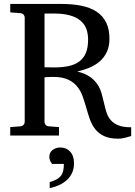

<svg xmlns="http://www.w3.org/2000/svg" viewBox="-20 -691 689 979"><path d="M429.2 -488.8Q429.2 -521 419.4 -545.7Q409.7 -570.3 388.4 -587.4Q367.2 -604.5 333.7 -613.3Q300.3 -622.1 252.9 -622.1H207V-348.1Q208 -348.1 213.9 -347.9Q219.7 -347.7 227.3 -347.7Q234.9 -347.7 242.9 -347.4Q251 -347.2 256.8 -347.2Q298.3 -347.2 330.6 -354.2Q362.8 -361.3 384.8 -377.9Q406.7 -394.5 418 -421.6Q429.2 -448.7 429.2 -488.8ZM648.9 2.9Q645.5 3.4 639.2 5.4Q632.8 7.3 624 9.8Q615.2 12.2 604.7 14.2Q594.2 16.1 583 16.1Q538.1 16.1 510.3 2.7Q482.4 -10.7 465.1 -33Q447.8 -55.2 438 -83.5Q428.2 -111.8 419.9 -141.4Q411.6 -170.9 401.6 -199.2Q391.6 -227.5 373.5 -249.8Q355.5 -272 326.7 -285.4Q297.9 -298.8 252 -298.8Q244.1 -298.8 236.3 -298.6Q228.5 -298.3 222.4 -297.9Q216.3 -297.4 211.9 -297.1Q207.5 -296.9 207 -296.9V-68.8Q207 -61.5 212.2 -54.7Q217.3 -47.9 228 -46.9L280.8 -43V0H32.2V-43L84 -46.9Q94.7 -47.9 100.3 -54.7Q106 -61.5 106 -68.8V-602.1Q106 -609.4 100.3 -616.2Q94.7 -623 84 -624L32.2 -627.9V-670.9H293Q350.1 -670.9 395.5 -661.6Q440.9 -652.3 472.7 -631.3Q504.4 -610.4 521.2 -576.4Q538.1 -542.5 538.1 -493.2Q538.1 -453.6 524.4 -425.3Q510.7 -397 488 -377.4Q465.3 -357.9 435.5 -345.7Q405.8 -333.5 374 -326.2Q414.6 -316.4 439 -299.1Q463.4 -281.7 477.5 -259.8Q491.7 -237.8 498.5 -213.1Q505.4 -188.5 510.7 -164.3Q516.1 -140.1 522.9 -118.2Q529.8 -96.2 544.2 -79.1Q558.6 -62 583.3 -52Q607.9 -42 648.9 -42ZM357.4 142.1Q357.4 168 348.1 189Q338.9 210 322.3 225.6Q305.7 241.2 283 252Q260.3 262.7 233.4 268.1V237.8Q253.4 231.4 267.1 224.4Q280.8 217.3 289.3 207Q297.9 196.8 301.8 181.9Q305.7 167 305.7 145H246.6Q245.6 144 242.9 141.1Q240.2 138.2 237.8 133.3Q235.4 128.4 233.4 122.1Q231.4 115.7 231.4 107.9Q231.4 97.7 235.8 88.9Q240.2 80.1 248 74Q255.9 67.9 265.6 64.5Q275.4 61 286.6 61Q318.4 61 337.9 82.3Q357.4 103.5 357.4 142.1Z"/></svg>

Font: Charis SIL Phon
Style: Regular
Weight: 400
Foundry: SIL International
Version: Version 5.000